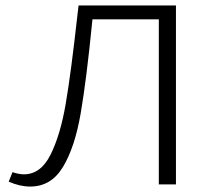

<svg xmlns="http://www.w3.org/2000/svg" viewBox="-20 -678 779 706"><path d="M627 0H564V-607H320Q298 -384 276.5 -260Q255 -136 211.5 -64Q168 8 91 8Q53 8 12 -10L26 -45Q49 -37 68 -37Q130 -37 166 -109.5Q202 -182 221.5 -295.5Q241 -409 265 -625L269 -658H627Z"/></svg>

Font: Isabella Sans
Style: Regular
Weight: 400
Designer: Original fonts by Christian Thalmann (Catharsis Fonts), Modifications by Cristiano Sobral
Version: Version 0.002;July 12, 2020;FontCreator 13.0.0.2655 64-bit; 